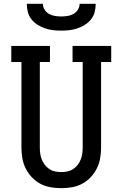

<svg xmlns="http://www.w3.org/2000/svg" viewBox="-20 -975 640 1003"><path d="M300 8Q272 8 243.5 3Q215 -2 190 -15.5Q165 -29 145.5 -50Q126 -71 113.5 -96.5Q101 -122 96.5 -150Q92 -178 92 -206V-651H39V-735H241V-651H188V-206Q188 -190 190 -174Q192 -158 198 -142.5Q204 -127 214 -114Q224 -101 237.5 -92Q251 -83 267.5 -79.5Q284 -76 300 -76Q316 -76 332.5 -79.5Q349 -83 362.5 -92Q376 -101 386 -114Q396 -127 402 -142.5Q408 -158 410 -174Q412 -190 412 -206V-651H359V-735H561V-651H508V-206Q508 -178 503.5 -150Q499 -122 486.5 -96.5Q474 -71 454.5 -50Q435 -29 410 -15.5Q385 -2 356.5 3Q328 8 300 8ZM300 -815Q278 -815 256.5 -817.5Q235 -820 215 -827Q195 -834 176.5 -845.5Q158 -857 144.5 -874Q131 -891 125.5 -912Q120 -933 120 -955H204Q204 -939 213 -924.5Q222 -910 236.5 -902Q251 -894 267.5 -891.5Q284 -889 300 -889Q316 -889 332.5 -891.5Q349 -894 363.5 -902Q378 -910 387 -924.5Q396 -939 396 -955H480Q480 -933 474.5 -912Q469 -891 455.5 -874Q442 -857 423.5 -845.5Q405 -834 385 -827Q365 -820 343.5 -817.5Q322 -815 300 -815Z"/></svg>

Font: Iosevka HT Medium Extended
Style: Regular
Weight: 500
Width: 7
Monospace: yes
Designer: Belleve Invis
Foundry: Belleve Invis
Version: Version 32.3.0; ttfautohint (v1.8.4)